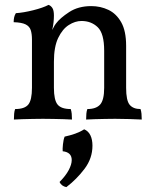

<svg xmlns="http://www.w3.org/2000/svg" viewBox="-20 -487 637 787"><path d="M111 -214V-325Q111 -348 106 -363.5Q101 -379 85 -387Q69 -395 36 -396Q36 -407 38 -416Q40 -425 45 -433Q76 -435 116 -445Q156 -455 179 -467Q188 -464 194.5 -454.5Q201 -445 201 -423ZM497 -127Q497 -75 511.5 -57.5Q526 -40 556 -40Q559 -31 560 -20.5Q561 -10 561 3Q539 2 511 1Q483 0 452 0Q432 0 410 0.5Q388 1 368 1.5Q348 2 333 3Q333 -10 334 -21Q335 -32 338 -40Q374 -40 390.5 -58.5Q407 -77 407 -127V-279Q407 -350 380.5 -375.5Q354 -401 314 -401Q288 -401 262 -384.5Q236 -368 218.5 -331.5Q201 -295 201 -234V-127Q201 -77 216 -58.5Q231 -40 270 -40Q273 -31 274 -20.5Q275 -10 275 3Q261 2 241 1.5Q221 1 198.5 0.5Q176 0 156 0Q136 0 114 0.5Q92 1 72 1.5Q52 2 37 3Q37 -10 38 -21Q39 -32 42 -40Q81 -40 96 -58.5Q111 -77 111 -127V-325L201 -423Q201 -411 199.5 -396Q198 -381 194 -364Q197 -369 200 -375.5Q203 -382 209 -390Q226 -413 263.5 -437.5Q301 -462 354 -462Q392 -462 424.5 -446.5Q457 -431 477 -395.5Q497 -360 497 -299ZM325 43Q342 50 350.5 67.5Q359 85 359 110Q359 162 326.5 205Q294 248 252 280Q232 276 224 259Q249 234 261.5 210.5Q274 187 274 169Q274 137 237 133Q236 125 238 105Q240 85 245 73Q268 68 288 61Q308 54 325 43Z"/></svg>

Font: Vollkorn
Style: Regular
Weight: 400
Designer: Friedrich Althausen
Foundry: Friedrich Althausen
Version: Version 4.104